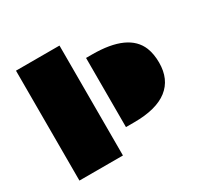

<svg xmlns="http://www.w3.org/2000/svg" viewBox="-143 -835 1035 1004"><g transform="rotate(-30 374.5 -333.0)"><path d="M64.9 -664.6H327.6V-1H64.9ZM415.5 -539.1H451.7Q669.9 -539.1 718.8 -418.5Q734.4 -378.9 734.4 -327.1Q734.4 -226.6 666.7 -174.1Q599.1 -121.6 465.3 -121.6H415.5Z"/></g></svg>

Font: Plaster
Style: Regular
Weight: 400
Designer: Eben Sorkin
Foundry: Eben Sorkin
Version: Version 1.007